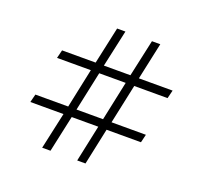

<svg xmlns="http://www.w3.org/2000/svg" viewBox="-129 -901 1109 1049"><g transform="rotate(20 426.0 -376.0)"><path d="M264 -212.6 217.4 0H265.8L311.8 -212.6H466.2L421.1 0H469.3L514.5 -212.6H714.4L725.8 -260.1H526L574.7 -488.9H768.5L780.4 -536.9H584.3L630.5 -751.9H582.1L535.1 -536.9H380.8L427.8 -751.9H379.5L332.9 -536.9H137.7L125.9 -488.9H322.4L274.1 -260.1H83.3L71.3 -212.6ZM371.2 -488.9H525.1L476.7 -260.1H322.4Z"/></g></svg>

Font: Pinar FD VF
Style: Regular
Weight: 300
Designer: Amin Abedi
Version: Version 2.000